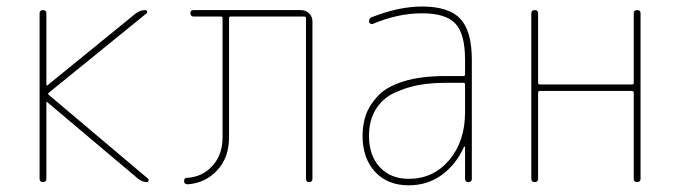

<svg xmlns="http://www.w3.org/2000/svg" viewBox="-20 -550 2040 580"><path d="M99.6 -9.8V-509.8Q99.6 -519.5 109.9 -519.5Q120.1 -519.5 120.1 -509.8V-293Q120.1 -292 121.1 -292H123L390.6 -509.8Q403.3 -519.5 418.9 -519.5Q422.9 -519.5 424.3 -515.6Q425.8 -511.7 422.9 -509.8L127 -269.5Q124 -266.6 127 -263.7L427.7 -9.8Q429.7 -7.8 428.7 -3.9Q427.7 0 423.8 0Q410.2 0 397.5 -9.8L123 -241.2Q122.1 -242.2 121.1 -242.2Q120.1 -242.2 120.1 -241.2V-9.8Q120.1 0 109.9 0Q99.6 0 99.6 -9.8Z M546.9 6.8Q536.1 6.8 536.1 -2.9Q536.1 -12.7 544.9 -12.7Q591.8 -15.6 622.1 -49.3Q652.3 -83 652.3 -134.8V-495.1Q652.3 -500 647.5 -500H565.4Q555.7 -500 555.2 -509.8Q554.7 -519.5 565.4 -519.5H888.7Q903.3 -519.5 913.6 -509.8Q923.8 -500 923.8 -485.4V-9.8Q923.8 0 914.1 0Q904.3 0 904.3 -9.8V-495.1Q904.3 -500 899.4 -500H676.8Q671.9 -500 671.9 -495.1V-134.8Q671.9 -74.2 636.2 -35.6Q600.6 2.9 546.9 6.8Z M1384.8 -210V-294.9Q1384.8 -299.8 1379.9 -299.8H1325.2Q1281.2 -299.8 1244.1 -293Q1207 -286.1 1171.4 -269.5Q1135.7 -252.9 1115.2 -219.7Q1094.7 -186.5 1094.7 -139.6Q1094.7 -80.1 1127.4 -44.9Q1160.2 -9.8 1214.8 -9.8Q1289.1 -9.8 1336.9 -66.4Q1384.8 -123 1384.8 -210ZM1379.9 -320.3Q1384.8 -320.3 1384.8 -325.2V-370.1Q1384.8 -447.3 1356 -478.5Q1327.1 -509.8 1254.9 -509.8Q1181.6 -509.8 1105.5 -477.5Q1101.6 -476.6 1098.1 -479Q1094.7 -481.4 1094.7 -485.4Q1094.7 -496.1 1105.5 -499Q1185.5 -530.3 1254.9 -530.3Q1335.9 -530.3 1370.6 -493.2Q1405.3 -456.1 1405.3 -370.1V-9.8Q1405.3 0 1395 0Q1384.8 0 1384.8 -9.8V-106.4Q1384.8 -107.4 1383.8 -107.4Q1381.8 -107.4 1381.8 -106.4Q1357.4 -52.7 1314.5 -21.5Q1271.5 9.8 1214.8 9.8Q1150.4 9.8 1112.8 -31.2Q1075.2 -72.3 1075.2 -139.6Q1075.2 -173.8 1085.4 -203.1Q1095.7 -232.4 1121.6 -260.3Q1147.5 -288.1 1199.2 -304.2Q1251 -320.3 1325.2 -320.3Z M1585 -9.8V-509.8Q1585 -519.5 1595.2 -519.5Q1605.5 -519.5 1605.5 -509.8V-299.8Q1605.5 -294.9 1610.4 -294.9H1889.6Q1894.5 -294.9 1894.5 -299.8V-509.8Q1894.5 -519.5 1904.8 -519.5Q1915 -519.5 1915 -509.8V-9.8Q1915 0 1904.8 0Q1894.5 0 1894.5 -9.8V-269.5Q1894.5 -274.4 1889.6 -275.4H1610.4Q1605.5 -275.4 1605.5 -269.5V-9.8Q1605.5 0 1595.2 0Q1585 0 1585 -9.8Z"/></svg>

Font: Rounded Mgen+ 1m thin
Style: Regular
Weight: 100
Designer: [Source Han Sans]
Ryoko NISHIZUKA  (kana & ideographs); Paul D. Hunt (Latin, Greek & Cyrillic); Wenlong ZHANG  (bopomofo
Version: Version 1.059.20150602